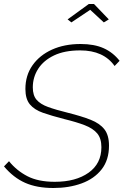

<svg xmlns="http://www.w3.org/2000/svg" viewBox="-23 -935 624 960"><path d="M244 5Q161 5 102.5 -21Q44 -47 -3 -103L22 -129Q60 -82 114 -54Q168 -26 251 -26Q356 -26 420 -71.5Q484 -117 484 -199Q484 -243 463 -268Q442 -293 400.5 -309Q359 -325 297 -340Q235 -356 192 -371Q149 -386 126.5 -413Q104 -440 104 -490Q104 -558 139.5 -608.5Q175 -659 237 -687Q299 -715 380 -715Q448 -715 495 -694Q542 -673 575 -631L550 -605Q495 -683 378 -683Q300 -683 247.5 -658Q195 -633 168 -591Q141 -549 141 -498Q141 -458 160 -436Q179 -414 217.5 -400Q256 -386 317 -371Q385 -354 430.5 -336Q476 -318 499 -288.5Q522 -259 522 -207Q522 -135 485 -88Q448 -41 385 -18Q322 5 244 5ZM315 -838 421 -915H447L521 -838L496 -823L428 -886L334 -823Z"/></svg>

Font: Raleway ExtraLight
Style: Italic
Weight: 200
Italic angle: -12°
Designer: Matt McInerney, Pablo Impallari, Rodrigo Fuenzalida
Foundry: Matt McInerney, Pablo Impallari, Rodrigo Fuenzalida
Version: Version 4.026